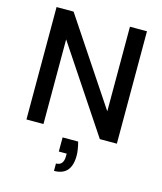

<svg xmlns="http://www.w3.org/2000/svg" viewBox="-136 -799 977 1155"><g transform="rotate(15 352.5 -222.0)"><path d="M71 0V-700H177L528 -173V-700H634V0H528L177 -527V0ZM311 256V210Q358 210 358 151V136H309V48H406Q412 71 415.5 92.5Q419 114 419 133Q419 256 311 256Z"/></g></svg>

Font: DeepMind Sans Medium
Style: Regular
Weight: 500
Designer: Jonny Pinhorn / Modifications: Colophon Foundry
Foundry: Colophon Foundry
Version: Version 1.002; ttfautohint (v1.8.2)